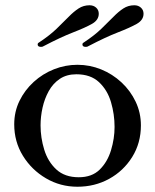

<svg xmlns="http://www.w3.org/2000/svg" viewBox="-20 -696 589 729"><path d="M274 -450Q321 -450 364 -432.5Q407 -415 441 -383.5Q475 -352 495 -310Q515 -268 515 -220Q515 -153 482 -100Q449 -47 394.5 -17Q340 13 274 13Q209 13 154.5 -19Q100 -51 67 -104.5Q34 -158 34 -224Q34 -272 54 -313Q74 -354 108 -385Q142 -416 185 -433Q228 -450 274 -450ZM270 -414Q233 -414 207 -396.5Q181 -379 165 -350Q149 -321 141.5 -287Q134 -253 134 -220Q134 -173 148 -127.5Q162 -82 194 -52.5Q226 -23 279 -23Q329 -23 358.5 -52Q388 -81 401.5 -125.5Q415 -170 415 -214Q415 -262 401.5 -308Q388 -354 356 -384Q324 -414 270 -414ZM146 -521Q142 -518 136 -518Q123 -518 123 -527Q123 -532 127 -534Q168 -561 194.5 -586.5Q221 -612 240.5 -632Q260 -652 278.5 -664Q297 -676 320 -676Q335 -676 345 -667Q355 -658 355 -644Q355 -620 329.5 -605.5Q304 -591 257.5 -573Q211 -555 146 -521ZM316 -521Q312 -518 306 -518Q293 -518 293 -527Q293 -532 297 -534Q338 -561 364.5 -586.5Q391 -612 410.5 -632Q430 -652 448.5 -664Q467 -676 490 -676Q505 -676 515 -667Q525 -658 525 -644Q525 -620 499.5 -605.5Q474 -591 427.5 -573Q381 -555 316 -521Z"/></svg>

Font: Sedan
Style: Regular
Weight: 400
Designer: Sebastian Salazar
Foundry: Sebastian Salazar
Version: Version 1.100; ttfautohint (v1.8.4.7-5d5b)